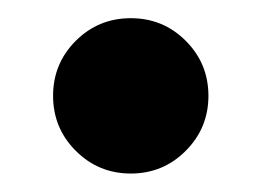

<svg xmlns="http://www.w3.org/2000/svg" viewBox="-20 -178 283 208"><path d="M121.7 10Q86.7 10 62.1 -14.6Q37.5 -39.2 37.5 -74.2Q37.5 -109.2 62.1 -133.8Q86.7 -158.3 121.7 -158.3Q156.7 -158.3 181.2 -133.8Q205.8 -109.2 205.8 -74.2Q205.8 -39.2 181.2 -14.6Q156.7 10 121.7 10Z"/></svg>

Font: Funnel Display Light
Style: Bold
Weight: 700
Version: Version 1.000